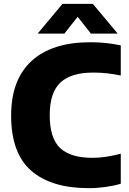

<svg xmlns="http://www.w3.org/2000/svg" viewBox="-20 -970 674 1000"><path d="M442 10Q247 10 142.5 -81Q38 -172 38 -368Q38 -555.5 144.8 -652.8Q251.5 -750 450 -750Q535 -750 609 -733.5V-576.5Q575 -584 539.8 -588Q504.5 -592 466.5 -592Q349.5 -592 294.2 -539.8Q239 -487.5 239 -370Q239 -250 293.2 -199Q347.5 -148 461 -148Q498 -148 535 -153.8Q572 -159.5 609 -169.5V-13Q574 -2.5 530 3.8Q486 10 442 10ZM176 -795 305.5 -950H463.5L593 -795H453.5L384.5 -882.5L315.5 -795Z"/></svg>

Font: Encode Sans XBd
Style: Regular
Weight: 800
Designer: Multiple Designers
Foundry: Impallari Type
Version: Version 3.002; ttfautohint (v1.8.3) -l 8 -r 50 -G 200 -x 14 